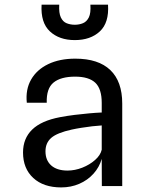

<svg xmlns="http://www.w3.org/2000/svg" viewBox="-20 -812 640 838"><path d="M247 6Q170 6 125.2 -35.2Q80.5 -76.5 80.5 -146.5Q80.5 -207.5 120.2 -246.2Q160 -285 241.5 -300.5Q273 -306.5 305.5 -310.5Q338 -314.5 368.5 -317.2Q399 -320 424 -321V-363Q424 -424.5 395.8 -451Q367.5 -477.5 308 -477.5Q245.5 -477.5 213.8 -451.8Q182 -426 184 -363.5H97Q91 -421.5 115.8 -464.8Q140.5 -508 190.2 -532Q240 -556 308.5 -556Q409.5 -556 461.5 -506.2Q513.5 -456.5 513.5 -360V0H424.5L424 -118.5Q413.5 -82 388 -53.8Q362.5 -25.5 326.2 -9.8Q290 6 247 6ZM273.5 -67.5Q307 -67.5 339.2 -80.2Q371.5 -93 395 -113.8Q418.5 -134.5 424 -158.5V-264.5Q406 -263.5 382.2 -260.8Q358.5 -258 335 -254.2Q311.5 -250.5 293.5 -246.5Q229.5 -232.5 204 -210.5Q178.5 -188.5 178.5 -151.5Q178.5 -112.5 203.2 -90.2Q228 -68 273.5 -67.5ZM306.5 -637Q238.5 -637 197.8 -675Q157 -713 161.5 -791.5H238.5Q236.5 -755 245.5 -736Q254.5 -717 271 -710.5Q287.5 -704 306.5 -704Q326 -704 342.2 -710.8Q358.5 -717.5 367.8 -736.2Q377 -755 374.5 -791.5H451.5Q456.5 -713 415.8 -675Q375 -637 306.5 -637Z"/></svg>

Font: Spline Sans Mono
Style: Regular
Weight: 400
Monospace: yes
Designer: Eben Sorkin, Mirko Velimirovic
Foundry: Sorkin Type
Version: Version 1.004